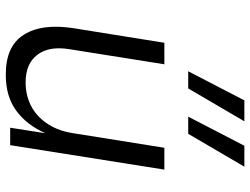

<svg xmlns="http://www.w3.org/2000/svg" viewBox="-120 -725 860 660"><g transform="rotate(90 310.0 -395.0)"><path d="M235 15Q139 15 100 -46Q72 -89 72 -156Q72 -185 77 -218L127 -530H201L149 -203Q146 -184 146 -168Q146 -123 168 -94Q198 -53 264 -53Q297 -53 326.5 -64Q356 -75 378.5 -96Q401 -117 416 -146Q431 -175 437 -211L488 -530H563L479 0H419L438 -121Q409 -56 360 -20.5Q311 15 239 15ZM381 -612 481 -805H553L440 -612ZM225 -612 325 -805H397L284 -612Z"/></g></svg>

Font: Sora Light
Style: Italic
Weight: 300
Designer: Jonathan Barnbrook, Juli√°n Moncada
Version: Version 1.000